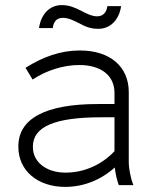

<svg xmlns="http://www.w3.org/2000/svg" viewBox="-20 -726 615 753"><path d="M298 -684C270 -698 250 -706 222 -706C175 -706 141 -671 133 -616H187C190 -642 203 -656 227 -656C249 -656 270 -645 290 -635C317 -620 337 -613 366 -613C412 -613 447 -647 455 -702H401C398 -677 384 -662 361 -662C339 -662 317 -674 298 -684ZM236 7C306 7 374 -19 430 -69C433 -45 439 -17 446 0H503C493 -25 485 -63 485 -91V-365C485 -465 411 -528 294 -528H292C218 -528 148 -503 80 -460L108 -414C163 -451 231 -471 290 -471H291C376 -471 429 -430 429 -362V-318H364C158 -318 52 -261 52 -152V-150C52 -57 127 7 236 7ZM237 -49C162 -49 109 -90 109 -149V-151C109 -229 194 -266 377 -266H429V-133C380 -81 312 -49 237 -49Z"/></svg>

Font: Fixel Display Light
Style: Regular
Weight: 300
Designer: AlfaBravo + MacPaw
Foundry: Kyrylo Tkachov, Marchela Mozhyna, Serhii Makarenko, Maria Weinstein, Zakhar Kryvoshyya
Version: Version 1.211